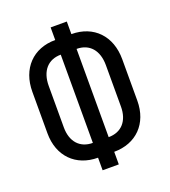

<svg xmlns="http://www.w3.org/2000/svg" viewBox="-143 -874 887 1004"><g transform="rotate(-20 300.0 -372.5)"><path d="M345 25V-45C468 -45 550 -128 550 -255V-486C550 -615 469 -700 345 -700V-770H255V-700C131 -700 50 -615 50 -486V-255C50 -128 132 -45 255 -45V25ZM256 -127C184 -127 141 -176 141 -255V-486C141 -568 184 -618 256 -618ZM344 -618C416 -618 459 -568 459 -486V-255C459 -176 416 -127 344 -127Z"/></g></svg>

Font: Tekne LDO Medium
Style: Regular
Weight: 500
Monospace: yes
Designer: Alessio Laiso, Mario Rullo, Paolo Rosset
Foundry: Alessio Laiso
Version: Version 1.000;hotconv 1.0.109;makeotfexe 2.5.65596